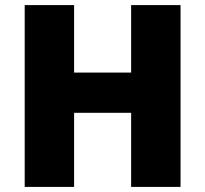

<svg xmlns="http://www.w3.org/2000/svg" viewBox="-20 -734 806 754"><path d="M689 0V-714H495V-449H271V-714H77V0H271V-291H495V0Z"/></svg>

Font: Noto Sans Lao Looped Black
Style: Regular
Weight: 900
Designer: Mark Frömberg, Ben Mitchell
Foundry: The Fontpad Ltd
Version: Version 1.002